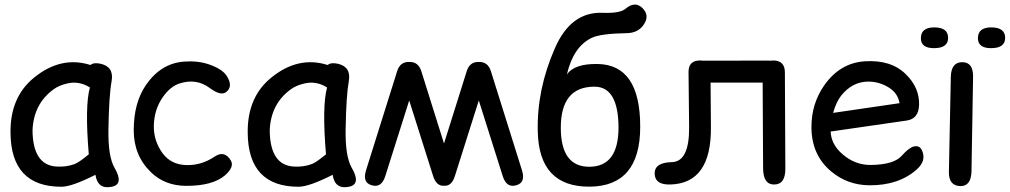

<svg xmlns="http://www.w3.org/2000/svg" viewBox="-20 -780 4365 830"><path d="M246.1 27.3Q26.9 27.8 25.4 -207Q23.9 -359.9 126 -443.4Q243.2 -539.6 371.1 -499Q385.3 -511.2 415 -504.4Q473.6 -491.2 462.4 -428.7Q451.2 -367.7 448.7 -220.7Q446.8 -103.5 475.1 -54.7Q516.6 16.6 463.4 27.3Q402.3 40 392.6 -24.4Q291.5 26.9 246.1 27.3ZM302.7 -70.8Q320.3 -77.1 363.8 -112.8Q346.2 -322.8 368.7 -401.9Q321.3 -431.6 269.5 -418.9Q233.4 -410.2 211.9 -394Q125 -331.1 120.6 -216.3Q122.1 -66.9 223.1 -60.1Q265.6 -57.1 302.7 -70.8Z M907.7 -103Q950.7 -131.8 978 -85.9Q994.1 -58.6 952.6 -22Q898.9 23.9 783.7 23.4Q692.9 22.9 632.8 -35.2Q558.1 -107.4 558.1 -216.3Q558.1 -336.4 611.3 -413.1Q675.8 -506.3 775.4 -513.7Q833.5 -518.1 881.3 -502.4Q940.4 -482.4 960 -452.1Q989.7 -405.3 956.5 -381.3Q933.6 -364.7 886.2 -399.9Q829.1 -442.4 756.8 -419.4Q716.3 -406.7 683.6 -359.9Q646.5 -306.2 645 -236.8Q643.6 -171.4 683.1 -117.2Q719.2 -68.8 783.7 -66.4Q850.1 -64 907.7 -103Z M1271.5 27.3Q1052.2 27.8 1050.8 -207Q1049.3 -359.9 1151.4 -443.4Q1268.6 -539.6 1396.5 -499Q1410.6 -511.2 1440.4 -504.4Q1499 -491.2 1487.8 -428.7Q1476.6 -367.7 1474.1 -220.7Q1472.2 -103.5 1500.5 -54.7Q1542 16.6 1488.8 27.3Q1427.7 40 1418 -24.4Q1316.9 26.9 1271.5 27.3ZM1328.1 -70.8Q1345.7 -77.1 1389.2 -112.8Q1371.6 -322.8 1394 -401.9Q1346.7 -431.6 1294.9 -418.9Q1258.8 -410.2 1237.3 -394Q1150.4 -331.1 1146 -216.3Q1147.5 -66.9 1248.5 -60.1Q1291 -57.1 1328.1 -70.8Z M1749 -345.7 1645.5 -18.6Q1628.9 34.2 1585.4 20.5Q1545.9 8.3 1562.5 -44.4L1696.8 -472.2Q1710 -513.7 1749 -512.2Q1788.1 -513.7 1801.3 -472.2L1899.4 -159.7L1997.6 -472.2Q2010.7 -513.7 2049.8 -512.2Q2088.9 -513.7 2102.1 -472.2L2236.3 -44.4Q2252.9 8.3 2213.4 20.5Q2169.9 34.2 2153.3 -18.6L2049.8 -345.7L1946.3 -18.6Q1932.1 25.9 1899.4 22.9Q1866.7 25.4 1852.5 -18.6Z M2378.9 -571.8Q2447.8 -730 2584.5 -724.6Q2660.6 -721.7 2684.1 -742.2Q2725.1 -776.9 2757.3 -745.1Q2788.6 -713.9 2764.6 -676.3Q2740.7 -637.7 2689.9 -636.7Q2575.7 -634.8 2537.6 -616.2Q2458.5 -578.1 2430.7 -458.5Q2463.4 -504.9 2562 -503.4Q2747.6 -501.5 2747.6 -232.4Q2747.6 24.9 2529.8 26.9Q2309.6 28.8 2304.7 -211.9Q2300.3 -393.6 2378.9 -571.8ZM2549.8 -405.3Q2404.3 -405.3 2404.3 -228Q2404.3 -59.1 2527.3 -59.1Q2653.3 -59.1 2653.8 -228Q2653.3 -405.3 2549.8 -405.3Z M3324.7 -518.6Q3373.5 -517.1 3373 -465.8L3375 -51.3Q3375.5 18.6 3325.2 17.6Q3279.3 17.1 3278.8 -52.7L3276.9 -422.9H3051.8L3053.2 -229.5Q3055.2 13.2 2877.4 17.6Q2816.9 19 2811 -20.5Q2802.2 -77.1 2884.3 -79.1Q2960.4 -81.1 2959 -231L2956.5 -468.8Q2956.1 -520 3009.3 -518.6Q3014.2 -518.6 3018.1 -517.6Q3159.2 -517.6 3300.8 -518.1Q3305.7 -518.1 3310.5 -517.6Q3317.4 -518.6 3324.7 -518.6Z M3570.8 -211.4Q3573.2 -156.2 3620.6 -114.7Q3675.3 -66.4 3743.7 -66.9Q3843.3 -67.9 3877.4 -106Q3910.2 -142.6 3931.2 -147Q3954.6 -151.9 3964.4 -132.3Q3987.3 -86.9 3942.9 -47.4Q3864.7 22 3737.8 21Q3644.5 20 3574.7 -37.6Q3487.8 -108.9 3487.8 -231Q3487.8 -331.5 3542.5 -410.2Q3610.8 -508.3 3719.2 -515.1Q3832 -522 3895.5 -459.5Q3955.6 -400.9 3953.1 -326.2Q3951.2 -266.1 3898.9 -258.8ZM3581.5 -292 3868.7 -334Q3861.3 -376.5 3824.2 -400.4Q3781.2 -427.7 3732.9 -427.2Q3665.5 -427.2 3616.7 -367.2Q3595.2 -340.3 3581.5 -292Z M4265.1 -661.6Q4325.2 -661.6 4325.2 -616.2Q4325.2 -571.8 4264.2 -571.8Q4207.5 -571.8 4207.5 -614.7Q4207.5 -661.6 4265.1 -661.6ZM4018.6 -661.6Q4078.6 -661.6 4078.6 -616.2Q4078.6 -571.8 4017.6 -571.8Q3960.9 -571.8 3960.9 -614.7Q3960.9 -661.6 4018.6 -661.6ZM4141.1 -511.2Q4187.5 -510.3 4186.5 -447.8L4179.7 -41.5Q4178.7 24.4 4132.8 24.4Q4080.6 23.9 4082 -37.6L4090.3 -447.3Q4091.8 -512.2 4141.1 -511.2Z"/></svg>

Font: Comic Relief LRS
Style: Regular
Weight: 400
Designer: Jeff Davis
Foundry: Loudifier
Version: Version 1.0